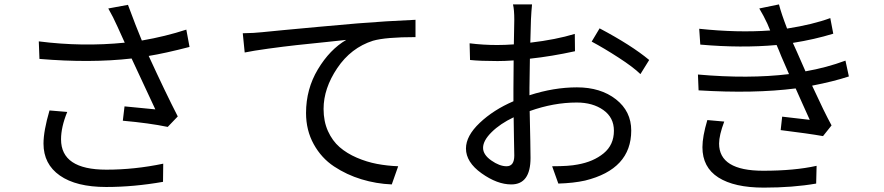

<svg xmlns="http://www.w3.org/2000/svg" viewBox="-20 -816 4040 877"><path d="M206.1 -311.5 287.1 -304.7Q258.8 -235.4 258.8 -179.7Q258.8 -41 465.8 -41Q594.7 -41 725.6 -68.4L724.6 14.6Q590.8 38.1 464.8 38.1Q328.1 38.1 253.4 -14.2Q178.7 -66.4 178.7 -160.2Q178.7 -217.8 206.1 -311.5ZM831.1 -680.7 845.7 -601.6Q732.4 -572.3 659.2 -560.5Q736.3 -392.6 792 -284.2L746.1 -236.3Q661.1 -253.9 541 -264.6L548.8 -330.1Q570.3 -328.1 624 -322.8Q677.7 -317.4 689.5 -316.4Q585.9 -539.1 581.1 -548.8Q393.6 -527.3 160.2 -546.9L157.2 -627Q356.4 -601.6 549.8 -621.1L516.6 -694.3Q497.1 -738.3 474.6 -777.3L564.5 -793.9Q602.5 -691.4 627.9 -630.9Q735.4 -649.4 831.1 -680.7Z M1097.7 -576.2 1088.9 -664.1Q1143.6 -665 1176.8 -668.9Q1195.3 -670.9 1271.5 -678.2Q1347.7 -685.5 1439.5 -693.8Q1531.2 -702.1 1611.3 -709Q1742.2 -719.7 1877.9 -725.6V-646.5Q1741.2 -646.5 1683.6 -629.9Q1583 -597.7 1520.5 -504.9Q1458 -412.1 1458 -318.4Q1458 -261.7 1478 -217.3Q1498 -172.9 1531.2 -144Q1564.5 -115.2 1609.9 -95.7Q1655.3 -76.2 1701.7 -67.4Q1748 -58.6 1798.8 -56.6L1769.5 26.4Q1698.2 23.4 1630.9 2.9Q1563.5 -17.6 1505.9 -55.7Q1448.2 -93.8 1413.1 -157.2Q1377.9 -220.7 1377.9 -299.8Q1377.9 -409.2 1432.1 -499.5Q1486.3 -589.8 1561.5 -633.8Q1546.9 -631.8 1469.7 -624Q1392.6 -616.2 1334.5 -609.9Q1276.4 -603.5 1205.6 -593.8Q1134.8 -584 1097.7 -576.2Z M2293.9 -56.6Q2329.1 -56.6 2329.1 -105.5Q2329.1 -125 2327.6 -187Q2326.2 -249 2326.2 -280.3Q2264.6 -251 2225.6 -212.4Q2186.5 -173.8 2186.5 -140.6Q2186.5 -109.4 2224.1 -83Q2261.7 -56.6 2293.9 -56.6ZM2398.4 -414.1V-380.9Q2509.8 -417 2615.2 -417Q2723.6 -417 2793.5 -362.3Q2863.3 -307.6 2863.3 -219.7Q2863.3 -43 2652.3 8.8Q2599.6 20.5 2530.3 22.5L2502 -56.6Q2580.1 -56.6 2618.2 -64.5Q2690.4 -77.1 2737.3 -115.7Q2784.2 -154.3 2784.2 -218.8Q2784.2 -279.3 2735.8 -313.5Q2687.5 -347.7 2614.3 -347.7Q2508.8 -347.7 2399.4 -308.6Q2403.3 -140.6 2403.3 -94.7Q2403.3 26.4 2315.4 26.4Q2251 26.4 2179.7 -24.4Q2108.4 -75.2 2108.4 -137.7Q2108.4 -195.3 2171.4 -254.9Q2234.4 -314.5 2325.2 -353.5V-410.2Q2325.2 -496.1 2326.2 -540Q2285.2 -537.1 2252.9 -537.1Q2174.8 -537.1 2127 -542L2125 -618.2Q2186.5 -610.4 2251 -610.4Q2286.1 -610.4 2327.1 -613.3Q2329.1 -716.8 2329.1 -725.6Q2329.1 -771.5 2323.2 -795.9H2410.2Q2407.2 -766.6 2405.3 -727.5Q2404.3 -695.3 2402.3 -621.1Q2518.6 -634.8 2605.5 -661.1L2606.4 -582Q2500 -558.6 2400.4 -547.9Q2398.4 -454.1 2398.4 -414.1ZM2682.6 -626 2718.8 -686.5Q2864.3 -609.4 2945.3 -542L2905.3 -477.5Q2872.1 -509.8 2805.7 -552.7Q2739.3 -595.7 2682.6 -626Z M3210.9 -267.6 3288.1 -260.7Q3264.6 -198.2 3264.6 -160.2Q3264.6 -36.1 3465.8 -36.1Q3609.4 -36.1 3710 -58.6L3708 22.5Q3601.6 41 3468.8 41Q3334 41 3261.2 -5.4Q3188.5 -51.8 3188.5 -143.6Q3188.5 -192.4 3210.9 -267.6ZM3841.8 -539.1 3857.4 -466.8Q3786.1 -443.4 3689.5 -424.8Q3746.1 -301.8 3778.3 -243.2L3739.3 -194.3Q3672.9 -206.1 3545.9 -221.7L3552.7 -283.2Q3651.4 -271.5 3678.7 -268.6Q3668 -291 3645 -343.3Q3622.1 -395.5 3614.3 -412.1Q3422.9 -387.7 3170.9 -403.3L3168 -475.6Q3399.4 -455.1 3584 -477.5L3548.8 -558.6Q3544.9 -568.4 3537.6 -586.4Q3530.3 -604.5 3527.3 -610.4Q3365.2 -595.7 3178.7 -612.3L3173.8 -684.6Q3347.7 -666 3498 -676.8Q3495.1 -682.6 3491.2 -692.9Q3487.3 -703.1 3485.4 -707Q3468.8 -743.2 3448.2 -777.3L3538.1 -795.9Q3548.8 -753.9 3575.2 -685.5Q3693.4 -704.1 3772.5 -733.4L3786.1 -662.1Q3700.2 -635.7 3601.6 -620.1L3620.1 -579.1Q3623 -571.3 3659.2 -490.2Q3754.9 -506.8 3841.8 -539.1Z"/></svg>

Font: Gen Shin Gothic Regular
Style: Regular
Weight: 400
Designer: [Source Han Sans]
Ryoko NISHIZUKA  (kana & ideographs); Paul D. Hunt (Latin, Greek & Cyrillic); Wenlong ZHANG  (bopomofo
Version: Version 1.002.20150607